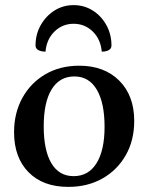

<svg xmlns="http://www.w3.org/2000/svg" viewBox="-20 -719 581 751"><path d="M247 12Q148 12 91.5 -45.5Q35 -103 35 -202Q35 -277 67.5 -336Q100 -395 157.5 -428.5Q215 -462 290 -462Q388 -462 446.5 -403.5Q505 -345 505 -246Q505 -170 472 -112Q439 -54 381 -21Q323 12 247 12ZM268 -30Q326 -30 357.5 -80.5Q389 -131 389 -223Q389 -317 358.5 -368.5Q328 -420 271 -420Q213 -420 182 -369.5Q151 -319 151 -225Q151 -131 181 -80.5Q211 -30 268 -30ZM268 -699Q309 -699 342.5 -678Q376 -657 396 -621Q416 -585 416 -541Q416 -529 405.5 -523Q395 -517 378 -517Q374 -565 343 -595.5Q312 -626 268 -626Q224 -626 193 -595.5Q162 -565 158 -517Q141 -517 130 -523Q119 -529 119 -541Q119 -585 139.5 -621Q160 -657 193.5 -678Q227 -699 268 -699Z"/></svg>

Font: Petrona SemiBold
Style: Regular
Weight: 600
Designer: Ringo R. Seeber
Foundry: Ringo R. Seeber
Version: Version 2.001; ttfautohint (v1.8.3)